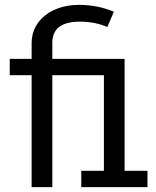

<svg xmlns="http://www.w3.org/2000/svg" viewBox="-20 -769 640 789"><path d="M314 0V-67H407V-460H195V0H110V-460H20V-527H110V-591Q110 -638 135.5 -674Q161 -710 205.5 -729.5Q250 -749 305 -749Q380 -749 448 -721L421 -658Q371 -680 308 -680Q195 -680 195 -593V-527H492V-67H586V0Z"/></svg>

Font: Fira Mono
Style: Regular
Weight: 400
Designer: Carrois Corporate & Edenspiekermann AG
Foundry: Carrois Corporate GbR & Edenspiekermann AG
Version: Version 3.206